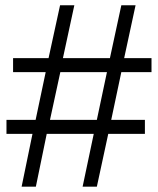

<svg xmlns="http://www.w3.org/2000/svg" viewBox="-20 -704 596 724"><path d="M437.5 -432.1 399.4 -252H526.4V-199.2H388.2L345.2 0H291.5L333.5 -199.2H156.2L115.2 0H61.5L102.5 -199.2H4.4V-252H114.3L152.3 -432.1H29.3V-484.9H163.1L206.5 -684.1H260.3L217.3 -484.9H394.5L437.5 -684.1H491.2L448.2 -484.9H551.3V-432.1ZM207.5 -432.1 168.5 -252H345.2L383.3 -432.1Z"/></svg>

Font: Liberation Sans
Style: Regular
Weight: 400
Designer: Steve Matteson
Foundry: Ascender Corporation
Version: Version 2.00.1